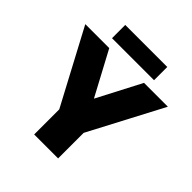

<svg xmlns="http://www.w3.org/2000/svg" viewBox="-246 -1025 1179 1179"><g transform="rotate(45 343.5 -435.5)"><path d="M702 -701H495L346 -415L193 -701H-15L242 -218V0H450V-222ZM162 -871V-756H527V-871Z"/></g></svg>

Font: Argentum Sans ExtraBold
Style: Regular
Weight: 800
Designer: Julieta Ulanovsky
Foundry: Julieta Ulanovsky
Version: Version 5.001;February 15, 2019;FontCreator 11.5.0.2425 64-b